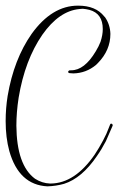

<svg xmlns="http://www.w3.org/2000/svg" viewBox="-20 -577 419 680"><path d="M370 -136Q372 -141 377 -138Q380 -135 379 -132Q379 -132 355 -77Q340 -48 323 -24Q270 54 207 74Q179 82 148 83Q47 78 13 -42Q0 -90 0 -148Q0 -193 7 -237Q29 -367 92 -457Q164 -557 256 -557Q257 -557 257 -557Q319 -557 349 -519Q351 -517 352 -516Q370 -490 371 -457Q371 -399 327 -354Q323 -350 320 -347Q285 -318 240 -317Q233 -318 226 -318Q220 -319 222 -325Q225 -328 227 -328Q230 -328 232 -328Q279 -328 319 -395Q330 -413 336 -429Q344 -453 344 -474Q344 -529 297 -542Q285 -545 273 -546Q266 -545 261 -545Q189 -538 130 -454Q68 -364 46 -231Q38 -179 38 -132Q39 8 104 56Q129 72 157 73Q158 73 160 73Q245 72 315 -29Q331 -53 345 -79.5Q359 -106 364 -121Z"/></svg>

Font: Maria
Style: Christmas
Weight: 400
Designer: Muhammad Yoni
Version: Version 001.000